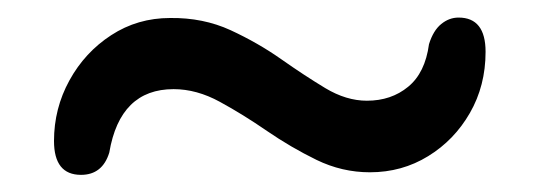

<svg xmlns="http://www.w3.org/2000/svg" viewBox="-20 -458 630 224"><path d="M411.5 -257Q379 -257 349.2 -271.5Q319.5 -286 291.5 -305.2Q263.5 -324.5 236.5 -339.2Q209.5 -354 182.5 -354Q120 -354 107.5 -280Q99.5 -254 74.5 -254Q43 -254 43 -293.5Q43 -331.5 61 -364.2Q79 -397 109.8 -417Q140.5 -437 178.5 -437Q217 -437.5 249 -422.8Q281 -408 308 -389Q335 -370 359.5 -355.2Q384 -340.5 408 -340.5Q436.5 -340.5 456.2 -356.8Q476 -373 480.5 -406.5Q485.5 -422.5 494.8 -430Q504 -437.5 515 -437.5Q546.5 -437.5 546.5 -397.5Q546.5 -358 528.2 -326.2Q510 -294.5 479.5 -275.8Q449 -257 411.5 -257Z"/></svg>

Font: Fraunces 72pt S050
Style: Bold
Weight: 700
Version: Version 1.000; ttfautohint (v1.8.3)